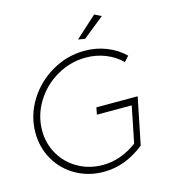

<svg xmlns="http://www.w3.org/2000/svg" viewBox="-128 -1003 1028 1116"><g transform="rotate(-15 386.5 -445.0)"><path d="M605 -88Q489.5 4 360.5 4Q268.5 4 193.2 -38.5Q118 -81 75.5 -154.8Q33 -228.5 33 -317.5Q33 -420.5 88 -509.8Q143 -599 234.8 -652Q326.5 -705 431.5 -705Q501.5 -705 563.2 -680.5Q625 -656 670 -612L642 -581Q601 -621 545.8 -643Q490.5 -665 428.5 -665Q335.5 -665 253.8 -618Q172 -571 123 -491.2Q74 -411.5 74 -319.5Q74 -241.5 112 -176.2Q150 -111 216.8 -73.5Q283.5 -36 364.5 -36Q473.5 -36 571 -109L615 -327.5H405.5L413.5 -369.5H662ZM453.5 -771 412.5 -778 540.5 -894 581.5 -874Z"/></g></svg>

Font: Argentum Sans ExtraLight
Style: Italic
Weight: 200
Italic angle: -11°
Designer: Julieta Ulanovsky (font), Cristiano Sobral (main changes and remaster)
Foundry: Julieta Ulanovsky (font), Cristiano Sobral (main changes and remaster)
Version: Version 2.007;June 15, 2022;FontCreator 14.0.0.2814 64-bit; 